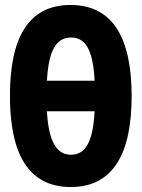

<svg xmlns="http://www.w3.org/2000/svg" viewBox="-20 -745 570 773"><path d="M265 8C437 8 510 -129 510 -358C510 -589 436 -725 264 -725C93 -725 20 -591 20 -359C20 -128 93 8 265 8ZM266 -594C329 -594 355 -535 361 -420H169C175 -533 202 -594 266 -594ZM266 -122C203 -122 175 -185 169 -297H361C355 -186 330 -122 266 -122Z"/></svg>

Font: Noto Sans Mono Condensed ExtraBold
Style: Regular
Weight: 800
Width: 3
Designer: Monotype Design Team
Foundry: Monotype Imaging Inc.
Version: Version 2.014